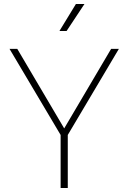

<svg xmlns="http://www.w3.org/2000/svg" viewBox="-20 -946 646 966"><path d="M285 -267 28 -700H67L303 -300L539 -700H578L321 -267V0H285ZM362 -926H405L315 -790H279Z"/></svg>

Font: Bai Jamjuree ExtraLight
Style: Regular
Weight: 275
Designer: Katatrad Aksorn Co.,Ltd.
Foundry: Cadson Demak Co.,Ltd.
Version: Version 1.000; ttfautohint (v1.6)